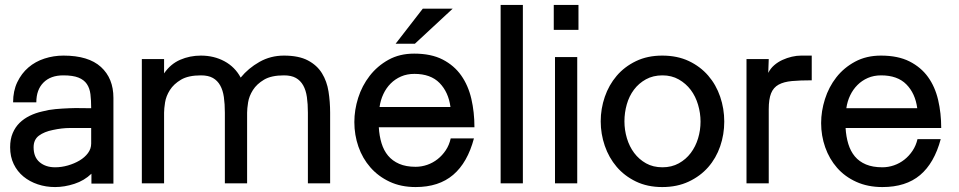

<svg xmlns="http://www.w3.org/2000/svg" viewBox="-20 -742 3879 777"><path d="M350 -39Q321 -11 281 2Q241 15 203 15Q166 15 133 4Q100 -7 75 -27.5Q50 -48 35.5 -78Q21 -108 21 -146Q21 -179 31.5 -203.5Q42 -228 59.5 -245Q77 -262 100.5 -273.5Q124 -285 151 -291Q177 -298 205 -300.5Q233 -303 261 -304Q284 -305 306.5 -304.5Q329 -304 349 -304Q349 -336 346 -360.5Q343 -385 331.5 -402Q320 -419 297.5 -428Q275 -437 236 -437Q185 -437 156 -408Q127 -379 127 -328H33Q33 -374 50 -409.5Q67 -445 95 -469Q123 -493 160 -505Q197 -517 237 -517Q338 -517 388.5 -471Q439 -425 439 -346V1H350ZM349 -224H320H263Q231 -224 194 -216Q159 -209 137.5 -193Q116 -177 116 -146Q116 -106 140.5 -85.5Q165 -65 203 -65Q229 -65 255 -72.5Q281 -80 302 -92.5Q323 -105 336 -122.5Q349 -140 349 -161Z M644 -445Q670 -483 709 -500Q748 -517 793 -517Q846 -517 888.5 -494Q931 -471 954 -428Q985 -466 1030 -491.5Q1075 -517 1129 -517Q1189 -517 1226 -497.5Q1263 -478 1283 -445.5Q1303 -413 1309.5 -371.5Q1316 -330 1316 -286V0H1226V-286Q1226 -321 1222 -349Q1218 -377 1207 -396.5Q1196 -416 1177.5 -426.5Q1159 -437 1129 -437Q1078 -437 1048.5 -419.5Q1019 -402 1003.5 -377.5Q988 -353 984 -327.5Q980 -302 980 -286V0H890V-286Q890 -321 886 -349Q882 -377 871 -396.5Q860 -416 841.5 -426.5Q823 -437 793 -437Q742 -437 712.5 -419.5Q683 -402 667.5 -377.5Q652 -353 648 -327.5Q644 -302 644 -286V0H554V-503H644Z M1659 -565H1581L1691 -707H1812ZM1513 -227Q1515 -192 1524 -162.5Q1533 -133 1550.5 -112Q1568 -91 1595.5 -79Q1623 -67 1662 -67Q1686 -67 1709 -75Q1732 -83 1751 -98Q1770 -113 1784 -134Q1798 -155 1804 -182H1898Q1872 -84 1814 -34.5Q1756 15 1662 15Q1603 15 1557 -6.5Q1511 -28 1479 -64.5Q1447 -101 1430.5 -148.5Q1414 -196 1414 -248Q1414 -297 1429.5 -346Q1445 -395 1476 -435Q1507 -475 1552 -500Q1597 -525 1656 -525Q1725 -525 1771.5 -501Q1818 -477 1846.5 -436.5Q1875 -396 1887.5 -342Q1900 -288 1900 -227ZM1657 -443Q1627 -443 1603 -432.5Q1579 -422 1561 -404Q1543 -386 1531.5 -361.5Q1520 -337 1516 -309H1803Q1795 -369 1759 -406Q1723 -443 1657 -443Z M2006 0V-722H2096V0Z M2221 -621V-722H2321V-621ZM2226 0V-511H2316V0Z M2660 15Q2600 15 2553.5 -7.5Q2507 -30 2475.5 -67Q2444 -104 2427.5 -152Q2411 -200 2411 -251Q2411 -302 2427.5 -350Q2444 -398 2475.5 -435Q2507 -472 2553.5 -494.5Q2600 -517 2660 -517Q2721 -517 2767.5 -495Q2814 -473 2846 -436Q2878 -399 2894.5 -350.5Q2911 -302 2911 -250Q2911 -198 2894.5 -150Q2878 -102 2846 -65.5Q2814 -29 2767 -7Q2720 15 2660 15ZM2661 -437Q2623 -437 2594 -421Q2565 -405 2545.5 -379Q2526 -353 2516.5 -319.5Q2507 -286 2507 -251Q2507 -216 2517 -182.5Q2527 -149 2546.5 -123Q2566 -97 2594.5 -81Q2623 -65 2661 -65Q2698 -65 2727 -81Q2756 -97 2775.5 -123Q2795 -149 2805 -182Q2815 -215 2815 -250Q2815 -284 2805 -318Q2795 -352 2775.5 -378Q2756 -404 2727 -420.5Q2698 -437 2661 -437Z M3089 -447Q3098 -465 3113 -478Q3128 -491 3146.5 -499.5Q3165 -508 3184.5 -512.5Q3204 -517 3222 -517H3265V-417Q3218 -417 3185 -414Q3152 -411 3131 -399.5Q3110 -388 3100.5 -364.5Q3091 -341 3091 -300V0H3001V-503H3091Z M3402 -224Q3404 -189 3413 -159.5Q3422 -130 3439.5 -109Q3457 -88 3484.5 -76.5Q3512 -65 3551 -65Q3575 -65 3598 -73Q3621 -81 3640 -96Q3659 -111 3673 -132Q3687 -153 3693 -179H3787Q3761 -82 3703.5 -33.5Q3646 15 3551 15Q3492 15 3445.5 -6Q3399 -27 3367.5 -63Q3336 -99 3319.5 -146Q3303 -193 3303 -244Q3303 -292 3318.5 -341Q3334 -390 3364.5 -429Q3395 -468 3440.5 -492.5Q3486 -517 3545 -517Q3614 -517 3660.5 -493.5Q3707 -470 3735.5 -430.5Q3764 -391 3776.5 -337.5Q3789 -284 3789 -224ZM3546 -437Q3516 -437 3492 -426.5Q3468 -416 3450 -398Q3432 -380 3420.5 -356Q3409 -332 3405 -304H3692Q3684 -364 3648 -400.5Q3612 -437 3546 -437Z"/></svg>

Font: Gen
Style: Regular
Weight: 400
Version: Version 1.000;PS 001.001;hotconv 1.0.56